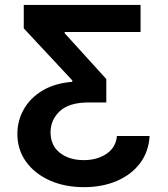

<svg xmlns="http://www.w3.org/2000/svg" viewBox="-20 -566 678 777"><path d="M319.8 191.4Q242.2 191.4 181.2 164.1Q120.1 136.7 85.2 88.1Q50.3 39.6 50.3 -24.4Q50.3 -77.1 75.9 -123Q101.6 -168.9 151.1 -199Q200.7 -229 272.5 -234.9V-240.7L76.2 -451.2V-545.9H548.8V-436.5H241.7V-431.6L410.2 -246.1V-151.4H339.4Q259.8 -151.4 222.2 -116.2Q184.6 -81.1 184.6 -30.8Q184.6 22.9 222.4 52.5Q260.3 82 318.4 82Q373.5 82 411.4 56.2Q449.2 30.3 453.1 -15.6H585.4Q582 47.4 547.1 94Q512.2 140.6 453.4 166Q394.5 191.4 319.8 191.4Z"/></svg>

Font: Inter SemiBold
Style: Regular
Weight: 600
Designer: Rasmus Andersson
Foundry: rsms
Version: Version 4.001;git-9221beed3